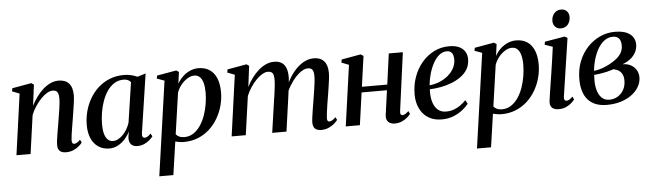

<svg xmlns="http://www.w3.org/2000/svg" viewBox="-56 -970 4946 1455"><g transform="rotate(-5 2417.0 -243.0)"><path d="M196.5 -362.5Q214 -397 236.5 -428Q259 -459 286 -483.5Q313 -508 343 -521.8Q373 -535.5 405.5 -535.5Q456.5 -535.5 483.8 -505.5Q511 -475.5 511 -416Q511 -395 507.2 -365.8Q503.5 -336.5 498.2 -303.5Q493 -270.5 488 -239Q483.5 -210.5 478.2 -179.8Q473 -149 469.2 -122.2Q465.5 -95.5 464.5 -77.5Q464.5 -61.5 469 -54.8Q473.5 -48 481.5 -48Q491 -48 502.5 -54Q514 -60 528.5 -75L539.5 -53Q531 -41 513.5 -26Q496 -11 471 -0.2Q446 10.5 413 10.5Q394.5 10.5 380.5 3.8Q366.5 -3 359 -16.8Q351.5 -30.5 352 -51Q352 -62.5 354.2 -82Q356.5 -101.5 360.5 -125.5Q364.5 -149.5 368.8 -175.2Q373 -201 377 -225Q381 -249 385 -273.5Q389 -298 392.5 -321.2Q396 -344.5 398 -364.8Q400 -385 400 -400.5Q400 -423.5 395.2 -437.5Q390.5 -451.5 380.5 -457.8Q370.5 -464 353 -464Q333.5 -464 310 -450Q286.5 -436 263.5 -411.8Q240.5 -387.5 220.5 -357Q200.5 -326.5 187 -293L146 0H38.5L103 -463.5L47.5 -485L51.5 -508.5L198 -534.5L217 -521.5Z M1000.5 -85.5Q997.5 -64 1003 -55.8Q1008.5 -47.5 1019 -47.5Q1028.5 -47.5 1040.2 -54.2Q1052 -61 1065 -75L1077 -53Q1069.5 -42 1052.8 -27Q1036 -12 1012 -0.8Q988 10.5 958 10.5Q925 10.5 909 -9Q893 -28.5 895.5 -61.5L902.5 -105.5Q889 -76.5 865.5 -49.8Q842 -23 811.2 -6.2Q780.5 10.5 744.5 10.5Q698 10.5 662.8 -12.5Q627.5 -35.5 608.2 -78.5Q589 -121.5 589 -181Q589 -232.5 602.2 -283.8Q615.5 -335 641.5 -380.2Q667.5 -425.5 705.5 -460.2Q743.5 -495 793.2 -515Q843 -535 903.5 -535Q931 -535 957 -528.8Q983 -522.5 1003.5 -512.5L1067.5 -532ZM951.5 -476Q944 -486.5 930.2 -493.2Q916.5 -500 896.5 -500Q857 -500 826 -480.5Q795 -461 772.2 -427.8Q749.5 -394.5 734.5 -352.5Q719.5 -310.5 712.2 -265.2Q705 -220 705 -177.5Q705 -130 714.2 -100.5Q723.5 -71 739.8 -57.2Q756 -43.5 777 -43.5Q797 -43.5 816.2 -53.5Q835.5 -63.5 852.8 -81.2Q870 -99 883.8 -122Q897.5 -145 906 -171.5Z M1103 253.5 1205.5 -465.5 1148.5 -486 1153 -508.5 1301 -534.5 1320 -521.5 1308 -432.5Q1324 -462 1348.8 -485.8Q1373.5 -509.5 1404.2 -523.2Q1435 -537 1468.5 -537Q1519.5 -537 1554.2 -513.5Q1589 -490 1606.8 -446.2Q1624.5 -402.5 1624.5 -341Q1624.5 -290 1611 -239.5Q1597.5 -189 1571.2 -144Q1545 -99 1507 -64.2Q1469 -29.5 1419.8 -9.5Q1370.5 10.5 1311 10.5Q1295 10.5 1278.5 7.8Q1262 5 1246.5 1.5L1210 253.5ZM1254.5 -53Q1264 -41 1279.8 -33.5Q1295.5 -26 1318 -26Q1356.5 -26 1387 -45.8Q1417.5 -65.5 1440.2 -98.8Q1463 -132 1478 -174Q1493 -216 1500.5 -261.5Q1508 -307 1508 -349.5Q1508 -392 1499.8 -422Q1491.5 -452 1475 -468Q1458.5 -484 1433 -484Q1406.5 -484 1379.5 -467Q1352.5 -450 1331.2 -423.2Q1310 -396.5 1299.5 -365.5Z M1854 -521.5 1834 -362Q1851 -397 1873.8 -428Q1896.5 -459 1924 -483.5Q1951.5 -508 1982 -521.8Q2012.5 -535.5 2045 -535.5Q2080 -535.5 2102.8 -520.5Q2125.5 -505.5 2136 -476.2Q2146.5 -447 2145.5 -404.5Q2145.5 -397 2144.2 -384.8Q2143 -372.5 2141 -357.8Q2139 -343 2136.5 -327.5L2123 -326Q2141.5 -373.5 2166 -412Q2190.5 -450.5 2219.8 -478.2Q2249 -506 2281 -520.8Q2313 -535.5 2346.5 -535.5Q2397 -535.5 2424.2 -505.2Q2451.5 -475 2451.5 -415.5Q2451.5 -395 2448 -366Q2444.5 -337 2439.2 -304Q2434 -271 2429 -239Q2424 -210.5 2419.2 -179.8Q2414.5 -149 2411 -122.2Q2407.5 -95.5 2406.5 -77.5Q2406 -61.5 2410 -54.8Q2414 -48 2422.5 -48Q2432.5 -48 2444.2 -54.5Q2456 -61 2471.5 -76.5L2482.5 -55Q2473.5 -42.5 2456 -27.2Q2438.5 -12 2413.2 -0.8Q2388 10.5 2355 10.5Q2335.5 10.5 2321.5 3.8Q2307.5 -3 2300.5 -16.8Q2293.5 -30.5 2293.5 -51Q2293.5 -66.5 2297.5 -95.2Q2301.5 -124 2307 -158.5Q2312.5 -193 2318 -225.5Q2323 -257.5 2328.2 -290Q2333.5 -322.5 2336.8 -351.2Q2340 -380 2340 -400.5Q2340 -435 2329.8 -449.2Q2319.5 -463.5 2294.5 -463.5Q2274.5 -463.5 2250.2 -449Q2226 -434.5 2201.2 -407.8Q2176.5 -381 2154.8 -344.5Q2133 -308 2118 -264.5L2138 -335.5Q2136.5 -317.5 2134.2 -298.5Q2132 -279.5 2129.2 -260.8Q2126.5 -242 2124 -223.5L2092.5 0H1984L2016.5 -225Q2021.5 -257 2026.2 -290Q2031 -323 2034 -351.8Q2037 -380.5 2037 -400Q2037 -435.5 2026.8 -449.8Q2016.5 -464 1990.5 -464Q1971 -464 1947.8 -450.2Q1924.5 -436.5 1901.2 -412.5Q1878 -388.5 1858 -358Q1838 -327.5 1824.5 -294.5L1783 0H1675.5L1740 -463.5L1684.5 -485L1688.5 -508.5L1835 -534.5Z M2964 -80.5Q2961.5 -62 2966.5 -54.8Q2971.5 -47.5 2979 -47.5Q2988 -47.5 2999.5 -53.5Q3011 -59.5 3026 -74.5L3037 -52.5Q3028.5 -40.5 3011.5 -25.8Q2994.5 -11 2970 -0.2Q2945.5 10.5 2914.5 10.5Q2896 10.5 2880.8 3.2Q2865.5 -4 2857.5 -20.2Q2849.5 -36.5 2853 -62.5L2878.5 -246H2685.5L2651 0H2543.5L2608.5 -463L2553 -484.5L2557 -508L2703 -534L2724 -520.5L2691.5 -288.5H2884.5L2916.5 -522.5H3023.5Z M3479 -91Q3464 -70.5 3434.8 -46.8Q3405.5 -23 3364.8 -6.2Q3324 10.5 3275 10.5Q3225.5 10.5 3189.5 -6.2Q3153.5 -23 3130 -52.2Q3106.5 -81.5 3095.2 -119Q3084 -156.5 3084.5 -198Q3084.5 -267 3106.5 -328.2Q3128.5 -389.5 3167.8 -436.2Q3207 -483 3260.2 -510Q3313.5 -537 3376 -537Q3422.5 -537 3452.2 -523Q3482 -509 3496.8 -484.2Q3511.5 -459.5 3511.5 -428Q3511.5 -385 3492.5 -352.2Q3473.5 -319.5 3440.8 -296Q3408 -272.5 3367.8 -257Q3327.5 -241.5 3284.5 -233.8Q3241.5 -226 3202.5 -225Q3200.5 -190.5 3205.2 -158.5Q3210 -126.5 3222.8 -101Q3235.5 -75.5 3257.5 -60.8Q3279.5 -46 3311.5 -46Q3342 -46 3369 -55.2Q3396 -64.5 3419.5 -81.2Q3443 -98 3463 -119ZM3355.5 -500.5Q3324 -500.5 3297.8 -479Q3271.5 -457.5 3252 -421.8Q3232.5 -386 3220 -342.5Q3207.5 -299 3203.5 -255Q3235.5 -258 3265.5 -268.2Q3295.5 -278.5 3321.2 -295Q3347 -311.5 3366.2 -333.2Q3385.5 -355 3396.2 -380.8Q3407 -406.5 3407 -435.5Q3406.5 -468 3393.5 -484.2Q3380.5 -500.5 3355.5 -500.5Z M3519.5 253.5 3622 -465.5 3565 -486 3569.5 -508.5 3717.5 -534.5 3736.5 -521.5 3724.5 -432.5Q3740.5 -462 3765.2 -485.8Q3790 -509.5 3820.8 -523.2Q3851.5 -537 3885 -537Q3936 -537 3970.8 -513.5Q4005.5 -490 4023.2 -446.2Q4041 -402.5 4041 -341Q4041 -290 4027.5 -239.5Q4014 -189 3987.8 -144Q3961.5 -99 3923.5 -64.2Q3885.5 -29.5 3836.2 -9.5Q3787 10.5 3727.5 10.5Q3711.5 10.5 3695 7.8Q3678.5 5 3663 1.5L3626.5 253.5ZM3671 -53Q3680.5 -41 3696.2 -33.5Q3712 -26 3734.5 -26Q3773 -26 3803.5 -45.8Q3834 -65.5 3856.8 -98.8Q3879.5 -132 3894.5 -174Q3909.5 -216 3917 -261.5Q3924.5 -307 3924.5 -349.5Q3924.5 -392 3916.2 -422Q3908 -452 3891.5 -468Q3875 -484 3849.5 -484Q3823 -484 3796 -467Q3769 -450 3747.8 -423.2Q3726.5 -396.5 3716 -365.5Z M4162.5 10.5Q4142.5 10.5 4127 3.8Q4111.5 -3 4103.8 -18.2Q4096 -33.5 4099 -58.5Q4100.5 -71 4105 -101.5Q4109.5 -132 4116.2 -174.8Q4123 -217.5 4130.5 -266.8Q4138 -316 4145.5 -367Q4153 -418 4159 -464.5L4099 -485.5L4103 -508L4256 -534L4276 -521.5L4210 -81.5Q4207 -63 4213 -55.5Q4219 -48 4227 -48Q4237.5 -48 4248 -53.8Q4258.5 -59.5 4274 -75.5L4285 -53Q4276 -40.5 4259 -25.5Q4242 -10.5 4217.8 0Q4193.5 10.5 4162.5 10.5ZM4232 -598Q4205 -598 4189 -616Q4173 -634 4173 -659.5Q4173.5 -694.5 4193.2 -717.2Q4213 -740 4245.5 -740Q4275 -740 4290.5 -722Q4306 -704 4305.5 -679.5Q4305.5 -644.5 4286 -621.2Q4266.5 -598 4232 -598Z M4530 10Q4481.5 10 4445.5 -4.2Q4409.5 -18.5 4385.5 -45.8Q4361.5 -73 4349.8 -112.2Q4338 -151.5 4338 -201Q4338 -276.5 4362.5 -338Q4387 -399.5 4429.2 -444Q4471.5 -488.5 4524.8 -512.5Q4578 -536.5 4636 -536.5Q4692 -536.5 4725.8 -521.5Q4759.5 -506.5 4774.8 -482Q4790 -457.5 4790 -428.5Q4790 -396.5 4776.2 -369.2Q4762.5 -342 4736.5 -321Q4710.5 -300 4674 -286.5Q4710 -286.5 4736.8 -272Q4763.5 -257.5 4778.2 -232.8Q4793 -208 4793 -177.5Q4793 -140 4773.8 -106.2Q4754.5 -72.5 4719.5 -46.2Q4684.5 -20 4636.2 -5Q4588 10 4530 10ZM4551.5 -27.5Q4587 -27.5 4615.5 -44.8Q4644 -62 4660.8 -92.2Q4677.5 -122.5 4677.5 -161Q4678 -189 4669 -208.2Q4660 -227.5 4643.2 -239Q4626.5 -250.5 4602.5 -255Q4593.5 -252.5 4580.8 -248.5Q4568 -244.5 4552.5 -240.5Q4537 -236.5 4518.5 -233.5Q4504.5 -231 4488.2 -228.8Q4472 -226.5 4453 -225Q4452.5 -215.5 4452 -205.2Q4451.5 -195 4451.5 -181.5Q4451.5 -137.5 4462.5 -102.8Q4473.5 -68 4495.8 -47.8Q4518 -27.5 4551.5 -27.5ZM4454.5 -255.5Q4478 -258.5 4498 -264Q4518 -269.5 4535.5 -276.8Q4553 -284 4568 -291.5Q4599.5 -307.5 4625 -327Q4650.5 -346.5 4665.5 -371.8Q4680.5 -397 4680.5 -429Q4680.5 -464.5 4665 -482.5Q4649.5 -500.5 4618.5 -500.5Q4584.5 -500.5 4556.5 -480.8Q4528.5 -461 4507.5 -426.8Q4486.5 -392.5 4473 -348.5Q4459.5 -304.5 4454.5 -255.5Z"/></g></svg>

Font: Merriweather 96pt Medium
Style: Italic
Weight: 500
Italic angle: -7.8°
Version: Version 2.101